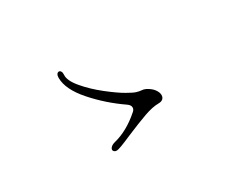

<svg xmlns="http://www.w3.org/2000/svg" viewBox="-86 -819 1172 989"><g transform="rotate(-30 500.0 -324.0)"><path d="M318 -575Q311 -575 306 -568Q301 -561 301 -547Q301 -479 373 -397Q445 -315 538 -251Q555 -239 555 -225Q555 -212 542 -202Q467 -136 387 -116Q371 -112 362.5 -104Q354 -96 354 -88Q354 -82 359.5 -77.5Q365 -73 374 -73Q389 -73 466 -107Q544 -140 594.5 -158Q645 -176 682 -176Q698 -176 707 -184Q716 -192 716 -206Q716 -222 703 -240Q690 -258 663 -272Q650 -278 640 -278Q626 -279 610 -284Q594 -289 561 -308Q524 -329 468 -373Q412 -417 371 -465.5Q330 -514 333 -547Q334 -560 329.5 -567.5Q325 -575 318 -575Z"/></g></svg>

Font: Hina Mincho
Style: Regular
Weight: 400
Designer: satsuyako
Foundry: satsuyako
Version: Version 1.100